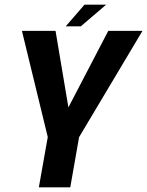

<svg xmlns="http://www.w3.org/2000/svg" viewBox="-20 -808 634 828"><path d="M147.5 0 186 -217 74.5 -675H219.5L275 -345L447 -675H594.5L321 -216.5L283 0ZM263.5 -694.5 344.5 -788H438L328.5 -694.5Z"/></svg>

Font: Anybody SemiBold
Style: Italic
Weight: 600
Italic angle: -10°
Designer: Tyler Finck
Foundry: Etcetera Type Company
Version: Version 1.010; ttfautohint (v1.8.3) -l 8 -r 50 -G 200 -x 14 